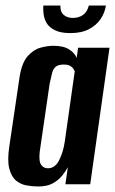

<svg xmlns="http://www.w3.org/2000/svg" viewBox="-20 -668 418 696"><path d="M118 8Q97 8 75.5 4Q54 0 37.5 -14Q21 -28 13.5 -57.5Q6 -87 14 -139L51 -389Q59 -440 80 -464Q101 -488 126.5 -495Q152 -502 173 -502Q210 -502 230.5 -489Q251 -476 258 -458L263 -495H377L307 0H217L226 -62Q218 -47 205 -31Q192 -15 171.5 -3.5Q151 8 118 8ZM154 -58Q167 -58 177 -65.5Q187 -73 193.5 -85.5Q200 -98 204.5 -111.5Q209 -125 211.5 -136.5Q214 -148 215 -156L251 -410Q249 -413 245.5 -419Q242 -425 234 -429.5Q226 -434 211 -434Q192 -434 182.5 -426.5Q173 -419 169 -404Q165 -389 160 -365L124 -118Q122 -99 123.5 -87.5Q125 -76 130 -69.5Q135 -63 141 -60.5Q147 -58 154 -58ZM235 -548Q200 -548 179 -558.5Q158 -569 149 -584.5Q140 -600 138 -617Q136 -634 137 -648H199Q198 -625 211 -614Q224 -603 244 -603Q265 -603 280.5 -613.5Q296 -624 302 -648H364Q360 -622 345 -599.5Q330 -577 303 -562.5Q276 -548 235 -548Z"/></svg>

Font: Alumni Sans
Style: Bold Italic
Weight: 700
Italic angle: -8°
Designer: Robert E. Leuschke
Foundry: Robert E. Leuschke
Version: Version 1.016